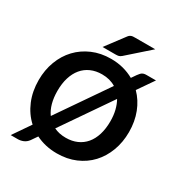

<svg xmlns="http://www.w3.org/2000/svg" viewBox="-204 -978 1089 1166"><g transform="rotate(30 340.5 -395.0)"><path d="M23.9 0ZM657.2 -324.7Q657.2 -253.4 634.5 -192.6Q611.8 -131.8 570.6 -87.4Q529.3 -43 470.9 -18.1Q412.6 6.8 341.3 6.8Q299.8 6.8 262.7 -1.7Q225.6 -10.3 193.4 -26.4L164.1 16.1Q150.4 34.7 131.6 42.5Q112.8 50.3 94.2 50.3H43.9L127.4 -71.3Q78.1 -116.2 51 -181.2Q23.9 -246.1 23.9 -324.7Q23.9 -395.5 46.9 -456.3Q69.8 -517.1 111.6 -561.3Q153.3 -605.5 211.7 -630.6Q270 -655.8 341.3 -655.8Q387.2 -655.8 427.2 -645.3Q467.3 -634.8 502 -615.2L523.9 -647Q530.3 -655.3 535.4 -661.4Q540.5 -667.5 546.1 -671.1Q551.8 -674.8 558.8 -676.5Q565.9 -678.2 576.2 -678.2H642.1L564.9 -566.4Q609.4 -521.5 633.3 -459.7Q657.2 -397.9 657.2 -324.7ZM155.3 -324.7Q155.3 -276.9 165.8 -238.5Q176.3 -200.2 196.8 -171.9L437.5 -521.5Q396.5 -546.9 341.3 -546.9Q297.9 -546.9 263.2 -531.5Q228.5 -516.1 204.6 -487.3Q180.7 -458.5 168 -417.5Q155.3 -376.5 155.3 -324.7ZM526.4 -324.7Q526.4 -366.2 517.8 -400.9Q509.3 -435.5 493.7 -462.9L257.8 -120.1Q293.5 -102.5 341.3 -102.5Q384.3 -102.5 418.7 -117.7Q453.1 -132.8 477.1 -161.4Q501 -189.9 513.7 -231.2Q526.4 -272.5 526.4 -324.7ZM543.5 -839.8 390.6 -704.6Q380.9 -696.3 372.1 -694.1Q363.3 -691.9 349.1 -691.9H259.3L355.5 -819.8Q360.4 -826.7 365.2 -830.6Q370.1 -834.5 376 -836.7Q381.8 -838.9 388.9 -839.4Q396 -839.8 405.8 -839.8Z"/></g></svg>

Font: Carlito
Style: Bold
Weight: 700
Designer: Lukasz Dziedzic
Foundry: tyPoland Lukasz Dziedzic
Version: Version 1.104